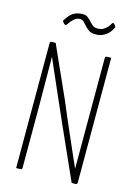

<svg xmlns="http://www.w3.org/2000/svg" viewBox="-131 -956 728 1025"><g transform="rotate(15 233.0 -443.0)"><path d="M243 -286Q242 -288 233.5 -307.5Q225 -327 211.5 -357.5Q198 -388 181.5 -425.5Q165 -463 149 -500Q133 -537 118.5 -569.5Q104 -602 95 -624Q95 -603 95.5 -568Q96 -533 96 -492.5Q96 -452 96.5 -411Q97 -370 97 -336Q97 -302 97 -280Q97 -258 97 -257V-11Q97 -3 93 -1.5Q89 0 64 0V-689Q64 -700 75 -700H95L221 -419Q222 -417 231 -395.5Q240 -374 253.5 -342Q267 -310 284 -271.5Q301 -233 317 -196Q333 -159 347 -127.5Q361 -96 369 -78V-689Q369 -697 373 -698.5Q377 -700 402 -700V-11Q402 0 391 0H371ZM102 -824Q125 -863 147 -874.5Q169 -886 195 -886Q213 -886 224 -877.5Q235 -869 244 -859Q253 -849 263 -840.5Q273 -832 290 -832Q311 -832 323.5 -840Q336 -848 344 -857Q352 -866 356 -874Q360 -882 364 -882Q368 -882 371 -879Q374 -876 376 -872Q379 -868 381 -863Q376 -853 369 -842Q362 -831 351 -821.5Q340 -812 324.5 -805.5Q309 -799 288 -799Q265 -799 251.5 -808Q238 -817 228.5 -828Q219 -839 210 -848Q201 -857 188 -857Q173 -857 162 -849Q151 -841 143 -831.5Q135 -822 130 -814Q125 -806 122 -806Q115 -806 108 -815Q104 -819 102 -824Z"/></g></svg>

Font: Yanone Kaffeesatz Thin
Style: Regular
Weight: 250
Designer: Yanone
Foundry: Yanone Font Production. Not for release.
Version: Version 1.002